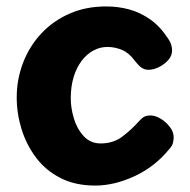

<svg xmlns="http://www.w3.org/2000/svg" viewBox="-20 -573 592 597"><path d="M276 4Q214 4 168 -19.5Q122 -43 92 -83Q62 -123 47 -171.5Q32 -220 32 -270Q32 -327 52 -378.5Q72 -430 108.5 -469Q145 -508 196 -530.5Q247 -553 310 -553Q348 -553 382.5 -543.5Q417 -534 448 -512Q479 -490 504 -451Q510 -442 512.5 -433.5Q515 -425 515 -416Q515 -399 502.5 -385.5Q490 -372 473.5 -364Q457 -356 442 -356Q429 -356 419.5 -363Q410 -370 400 -383Q382 -408 360 -417.5Q338 -427 314 -427Q291 -427 270.5 -416Q250 -405 234 -384Q218 -363 209 -333.5Q200 -304 200 -267Q200 -238 209.5 -205.5Q219 -173 240 -150Q261 -127 293 -127Q332 -127 360 -148Q388 -169 413 -197Q422 -207 429.5 -210.5Q437 -214 448 -214Q463 -214 479.5 -204Q496 -194 508 -178.5Q520 -163 520 -146Q520 -139 518 -129.5Q516 -120 506 -109Q461 -54 398 -25Q335 4 276 4Z"/></svg>

Font: Playpen Sans Arabic
Style: Bold
Weight: 700
Version: Version 2.000